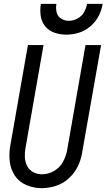

<svg xmlns="http://www.w3.org/2000/svg" viewBox="-20 -969 553 997"><path d="M325 -789Q293 -789 263.5 -799Q234 -809 215 -832Q196 -855 191.5 -886Q187 -917 192 -949H273Q269 -927 274 -905.5Q279 -884 297 -872.5Q315 -861 337 -861Q360 -861 382 -872.5Q404 -884 416 -905Q428 -926 432 -949H513Q508 -916 492 -885.5Q476 -855 449 -832Q422 -809 389.5 -799Q357 -789 325 -789ZM197 8Q155 8 117 -8Q79 -24 57 -57Q35 -90 30.5 -132Q26 -174 34 -216L125 -735H206L113 -204Q108 -179 109 -154Q110 -129 120.5 -108Q131 -87 152 -75.5Q173 -64 198 -64Q230 -64 259.5 -80.5Q289 -97 305.5 -126Q322 -155 328 -186L424 -735H505L406 -174Q400 -137 383 -103Q366 -69 336 -42Q306 -15 269.5 -3.5Q233 8 197 8Z"/></svg>

Font: Iosevka SS08
Style: Italic
Weight: 400
Italic angle: -10°
Monospace: yes
Designer: Belleve Invis
Foundry: Belleve Invis
Version: 2.1.0; ttfautohint (v1.8.2)